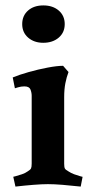

<svg xmlns="http://www.w3.org/2000/svg" viewBox="-20 -680 338 709"><path d="M217 -321V-75.6Q217 -62.8 219.5 -57.9Q222 -53 233 -47Q242 -41 253.9 -36.5Q265.8 -32.1 275.4 -29.5Q285 -27 285 -27L278 9Q242 5 210.8 2.5Q179.7 0 157 0Q135.2 0 103.6 2.5Q72 5 37 9L29 -27.2Q29 -27.2 38.5 -29.6Q48 -32 61 -36.5Q74 -41 82 -47Q92 -53 94.5 -58Q97 -63 97 -76V-326Q97 -338 92.5 -349.5Q88 -361 70 -361Q58 -361 46.5 -357.5Q35 -354 35 -354L27 -394Q51 -404 86 -413.9Q121 -423.8 156 -430.4Q191 -437 213 -437L233 -414Q225.7 -395 221.4 -372.7Q217 -350.4 217 -321ZM62 -591Q62 -622 83.5 -641Q105 -660 140 -660Q175 -660 197 -641Q219 -622 219 -591Q219 -560 196.8 -541Q174.6 -522 139.6 -522Q106 -522 84 -541Q62 -560 62 -591Z"/></svg>

Font: Buenard
Style: Regular
Weight: 400
Version: Version 2.000